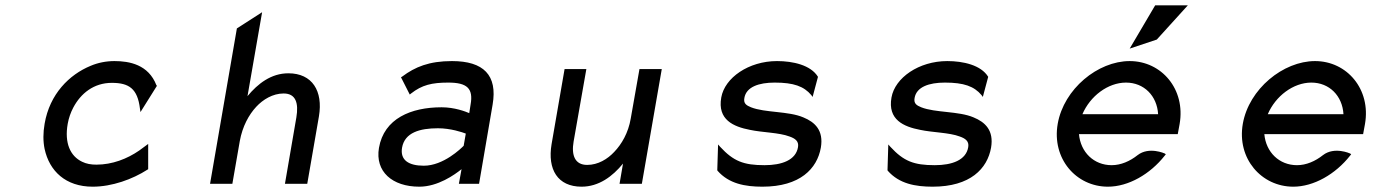

<svg xmlns="http://www.w3.org/2000/svg" viewBox="-20 -692 5249 723"><path d="M509 -270 571 -369 569 -371C539 -449 467 -462 411 -462C380 -462 349 -456 321 -444C241 -411 167 -338 148 -226C142 -192 142 -160 148 -131C166 -48 227 11 329 11C402 11 479 -17 535 -53L538 -55V-150L504 -125C459 -94 403 -72 343 -72C323 -72 305 -75 289 -83C245 -104 222 -153 235 -226C239 -248 246 -268 256 -287C284 -340 333 -380 401 -380C466 -380 498 -358 507 -283Z M1181 -254C1197 -349 1156 -416 1066 -416C1001 -416 951 -377 912 -330L967 -646L872 -585L771 0H855L883 -161C893 -216 917 -260 945 -290C970 -317 1007 -340 1048 -340C1094 -340 1105 -304 1096 -250L1053 0H1137Z M1490 -401 1523 -336 1528 -340C1569 -372 1606 -381 1668 -381C1739 -381 1763 -359 1752 -298L1747 -266C1733 -272 1692 -288 1643 -288C1528 -288 1426 -246 1407 -135C1392 -46 1457 11 1559 11C1629 11 1692 -34 1718 -55L1708 0H1784L1835 -298C1854 -409 1801 -462 1682 -462C1596 -462 1543 -440 1495 -404ZM1494 -136C1504 -193 1561 -209 1629 -209C1677 -209 1721 -194 1734 -189L1726 -143C1716 -133 1650 -68 1576 -68C1519 -68 1486 -89 1494 -136Z M2057 -149C2041 -54 2080 11 2170 11C2235 11 2287 -28 2326 -76L2313 0H2397L2472 -432H2388L2355 -245C2346 -192 2321 -149 2293 -120C2268 -93 2232 -71 2191 -71C2145 -71 2131 -107 2140 -159L2188 -432H2106Z M2682 -49C2725 0 2786 11 2851 11C2993 11 3057 -57 3071 -136C3082 -201 3049 -232 3005 -250C2949 -274 2861 -267 2808 -288C2791 -295 2779 -302 2783 -323C2790 -365 2838 -381 2897 -381C2969 -381 3007 -367 3035 -334L3040 -327L3060 -402V-403C3033 -447 2966 -462 2906 -462C2799 -462 2709 -399 2696 -325C2681 -241 2742 -215 2804 -203C2850 -193 2914 -193 2953 -178C2973 -171 2989 -161 2985 -138C2977 -89 2924 -70 2859 -70C2780 -70 2742 -85 2692 -139L2684 -148L2681 -51Z M3323 -49C3366 0 3427 11 3492 11C3634 11 3698 -57 3712 -136C3723 -201 3690 -232 3646 -250C3590 -274 3502 -267 3449 -288C3432 -295 3420 -302 3424 -323C3431 -365 3479 -381 3538 -381C3610 -381 3648 -367 3676 -334L3681 -327L3701 -402V-403C3674 -447 3607 -462 3547 -462C3440 -462 3350 -399 3337 -325C3322 -241 3383 -215 3445 -203C3491 -193 3555 -193 3594 -178C3614 -171 3630 -161 3626 -138C3618 -89 3565 -70 3500 -70C3421 -70 3383 -85 3333 -139L3325 -148L3322 -51Z M4336 -543 4453 -672H4330L4234 -509ZM4415 -187 4422 -225C4445 -356 4354 -462 4234 -462C4114 -462 3986 -357 3963 -226C3940 -95 4032 11 4152 11C4229 11 4311 -36 4366 -106L4370 -111L4366 -114C4366 -114 4307 -141 4264 -108C4235 -85 4201 -70 4166 -70C4099 -70 4049 -119 4043 -187ZM4056 -262C4085 -330 4152 -381 4220 -381C4288 -381 4337 -331 4341 -262Z M5113 -187 5120 -225C5143 -356 5052 -462 4932 -462C4812 -462 4683 -357 4660 -226C4637 -95 4730 11 4850 11C4927 11 5009 -36 5064 -106L5068 -111L5064 -114C5064 -114 5005 -141 4962 -108C4933 -85 4899 -70 4864 -70C4797 -70 4747 -119 4741 -187ZM4754 -262C4783 -330 4850 -381 4918 -381C4986 -381 5035 -331 5039 -262Z"/></svg>

Font: Charger Monospace
Style: Regular
Weight: 400
Designer: Jasper
Foundry: Cannot Into Space Fonts
Version: Version 0.980